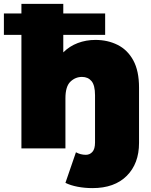

<svg xmlns="http://www.w3.org/2000/svg" viewBox="-57 -762 775 986"><path d="M418 204Q378 204 341.5 197Q305 190 279 177L333 20Q357 33 384 33Q404 33 417.5 18Q431 3 431 -30V-273Q431 -324 413 -345.5Q395 -367 364 -367Q330 -367 304.5 -342.5Q279 -318 279 -257V0H53V-583H-37V-693H53V-742H268V-693H483V-583H268V-493Q300 -525 342.5 -541Q385 -557 433 -557Q496 -557 547 -531.5Q598 -506 627.5 -452Q657 -398 657 -312V-28Q657 78 594 141Q531 204 418 204Z"/></svg>

Font: Montserrat Black
Style: Regular
Weight: 900
Designer: Julieta Ulanovsky
Foundry: Julieta Ulanovsky
Version: Version 9.000; ttfautohint (v1.8.4.7-5d5b)